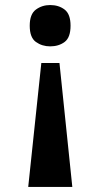

<svg xmlns="http://www.w3.org/2000/svg" viewBox="-20 -562 399 762"><path d="M216 -312 267 180H92L144 -312ZM179 -542Q213 -542 236.5 -524Q260 -506 260 -460Q260 -413 236.5 -395.5Q213 -378 179 -378Q147 -378 122.5 -395.5Q98 -413 98 -460Q98 -506 122.5 -524Q147 -542 179 -542Z"/></svg>

Font: Noto Serif Myanmar
Style: Bold
Weight: 700
Designer: Ben Mitchell and the Monotype Design Team
Foundry: Monotype Imaging Inc.
Version: Version 2.106; ttfautohint (v1.8.4.7-5d5b)